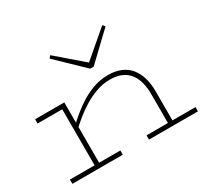

<svg xmlns="http://www.w3.org/2000/svg" viewBox="-155 -994 1288 1213"><g transform="rotate(-30 488.5 -387.0)"><path d="M765 0V-241Q765 -284 756 -322.5Q747 -361 726 -390Q705 -419 670 -435.5Q635 -452 582 -452Q534 -452 486.5 -435.5Q439 -419 395 -392.5Q351 -366 313.5 -335Q276 -304 246 -276V-307Q275 -335 312.5 -366Q350 -397 393.5 -423.5Q437 -450 485.5 -466.5Q534 -483 586 -483Q642 -483 682 -465.5Q722 -448 747.5 -416Q773 -384 785.5 -340Q798 -296 798 -244V0ZM50 0V-31H418V0ZM230 0V-471H263V0ZM50 -440V-471H263V-440ZM609 0V-31H966V0ZM715 -774 729 -757 537 -574H511L321 -757L335 -774L524 -611Z"/></g></svg>

Font: BioRhyme SemiExpanded ExtraLight
Style: Regular
Weight: 250
Width: 6
Designer: Aoife Mooney
Foundry: Aoife Mooney Type
Version: Version 1.600;gftools[0.9.33]